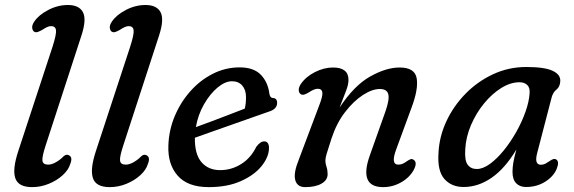

<svg xmlns="http://www.w3.org/2000/svg" viewBox="-20 -738 2294 768"><path d="M305.5 -595 163 -157.5Q147.5 -110.5 149.8 -95Q152 -79.5 172.5 -79.5Q187.5 -79.5 205 -89.8Q222.5 -100 234.5 -113Q245.5 -122.5 255.5 -117Q272 -109 261 -82Q254 -58.5 230.8 -37.2Q207.5 -16 175.2 -2.8Q143 10.5 108.5 10.5Q53.5 10.5 41.2 -25.2Q29 -61 53.5 -135L189.5 -549Q206 -600 204 -616.8Q202 -633.5 184.5 -633.5Q176.5 -633.5 168 -629.5Q159.5 -625.5 148 -618Q139 -613 131.2 -610.2Q123.5 -607.5 117 -611Q110 -615.5 108.8 -626.5Q107.5 -637.5 117 -651.5Q134.5 -678 172.8 -698Q211 -718 251.5 -718Q296.5 -718 311.8 -689.2Q327 -660.5 305.5 -595Z M616 -595 473.5 -157.5Q458 -110.5 460.2 -95Q462.5 -79.5 483 -79.5Q498 -79.5 515.5 -89.8Q533 -100 545 -113Q556 -122.5 566 -117Q582.5 -109 571.5 -82Q564.5 -58.5 541.2 -37.2Q518 -16 485.8 -2.8Q453.5 10.5 419 10.5Q364 10.5 351.8 -25.2Q339.5 -61 364 -135L500 -549Q516.5 -600 514.5 -616.8Q512.5 -633.5 495 -633.5Q487 -633.5 478.5 -629.5Q470 -625.5 458.5 -618Q449.5 -613 441.8 -610.2Q434 -607.5 427.5 -611Q420.5 -615.5 419.2 -626.5Q418 -637.5 427.5 -651.5Q445 -678 483.2 -698Q521.5 -718 562 -718Q607 -718 622.2 -689.2Q637.5 -660.5 616 -595Z M1056 -147Q1056 -111 1027 -74.5Q998 -38 944 -13.8Q890 10.5 815 10.5Q731 10.5 690.8 -35.2Q650.5 -81 653.5 -156Q655.5 -217.5 679 -273.5Q702.5 -329.5 741.8 -373.5Q781 -417.5 831.5 -443Q882 -468.5 938.5 -468.5Q995 -468.5 1023.5 -438.8Q1052 -409 1057.5 -363Q1060.5 -346.5 1071 -346Q1088.5 -345.5 1088.5 -326.5Q1088.5 -301.5 1055.5 -291.5Q1025 -281 985.8 -267Q946.5 -253 905 -238.5Q863.5 -224 825.5 -210.5Q787.5 -197 759.5 -187Q758.5 -121 786 -89.2Q813.5 -57.5 860.5 -57.5Q905.5 -57.5 944.2 -81.5Q983 -105.5 1005 -150.5Q1021 -172.5 1037 -172.5Q1047 -172.5 1051.5 -165Q1056 -157.5 1056 -147ZM908 -413Q880.5 -413 850.2 -387.8Q820 -362.5 796 -320.8Q772 -279 763.5 -229.5Q791 -239.5 825.8 -252.5Q860.5 -265.5 895.5 -279Q930.5 -292.5 959 -303.5Q964 -322 964 -349.5Q964 -378.5 949 -395.8Q934 -413 908 -413Z M1183.5 -361Q1175.5 -366 1175 -377.2Q1174.5 -388.5 1183 -401.5Q1203 -431 1239.5 -449.5Q1276 -468 1312 -468Q1374 -468 1374 -418.5Q1374 -400 1364.2 -374.8Q1354.5 -349.5 1338.5 -308Q1397 -396.5 1461 -432.2Q1525 -468 1578.5 -468Q1639.5 -468 1646.8 -424.5Q1654 -381 1626 -307L1565 -141Q1542 -79.5 1573 -79.5Q1581 -79.5 1588.8 -82.2Q1596.5 -85 1607.5 -93Q1615.5 -98.5 1621.8 -101Q1628 -103.5 1635 -98.5Q1650.5 -87.5 1635 -58.5Q1618.5 -28 1584.8 -8.8Q1551 10.5 1512.5 10.5Q1414 10.5 1459.5 -117L1521.5 -291.5Q1538.5 -340 1533.2 -361Q1528 -382 1499 -382Q1469 -382 1431.8 -358Q1394.5 -334 1360.2 -289.5Q1326 -245 1306 -184Q1292 -140.5 1286.8 -123.5Q1281.5 -106.5 1281.5 -95.5Q1281.5 -84.5 1286 -71Q1290.5 -57.5 1290.5 -41.5Q1290.5 -17.5 1266 -3.5Q1241.5 10.5 1201 10.5Q1168.5 10.5 1161 -17.8Q1153.5 -46 1175 -99L1255 -311.5Q1271.5 -353 1269.5 -368Q1267.5 -383 1250.5 -383Q1237 -383 1214.5 -368Q1204.5 -362 1197.2 -359.8Q1190 -357.5 1183.5 -361Z M2128.5 -125Q2116.5 -79 2143.5 -79Q2153.5 -79 2161.5 -83.2Q2169.5 -87.5 2179 -94Q2195.5 -106 2204 -100.5Q2219 -92.5 2206.5 -62Q2194 -32 2160.5 -11Q2127 10 2084 10Q2059 10 2044.5 -5.2Q2030 -20.5 2030 -50.5Q2030 -67 2033 -86Q2036 -105 2045.5 -140Q2000.5 -64.5 1946.8 -27.2Q1893 10 1834.5 10Q1786 10 1757.5 -22.2Q1729 -54.5 1734 -126.5Q1737 -191.5 1765.5 -252.8Q1794 -314 1842 -363Q1890 -412 1952.2 -441Q2014.5 -470 2085 -470Q2159 -470 2191.2 -454.5Q2223.5 -439 2221 -412Q2219.5 -390.5 2206 -379.8Q2192.5 -369 2187 -350ZM1841 -140.5Q1838 -96 1850.8 -79Q1863.5 -62 1887 -62Q1911.5 -62 1939.5 -82.2Q1967.5 -102.5 1994.8 -136Q2022 -169.5 2044.8 -209.8Q2067.5 -250 2082 -291Q2096.5 -332 2098.5 -366Q2100 -387.5 2088.8 -398.2Q2077.5 -409 2058 -409Q2022 -409 1985 -386Q1948 -363 1916.2 -324.2Q1884.5 -285.5 1864 -237.8Q1843.5 -190 1841 -140.5Z"/></svg>

Font: Fraunces 9pt S100
Style: Italic
Weight: 400
Italic angle: -16°
Version: Version 1.000; ttfautohint (v1.8.3)